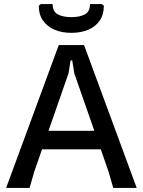

<svg xmlns="http://www.w3.org/2000/svg" viewBox="-20 -921 700 941"><path d="M10 0 268 -700H392L650 0H535L512 -80L344 -562L334 -625H326L316 -562L148 -80L125 0ZM135 -189V-280H524V-189ZM330 -760Q283 -760 247 -775.5Q211 -791 190.5 -820.5Q170 -850 170 -893L180 -901H238Q238 -864 263.5 -850.5Q289 -837 330 -837Q371 -837 396 -850.5Q421 -864 421 -901H479L489 -893Q489 -850 469 -820.5Q449 -791 413 -775.5Q377 -760 330 -760Z"/></svg>

Font: AR One Sans Medium
Style: Regular
Weight: 500
Designer: Niteesh Yadav
Foundry: Niteesh Yadav
Version: Version 1.001;gftools[0.9.33]